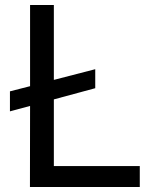

<svg xmlns="http://www.w3.org/2000/svg" viewBox="-20 -743 621 763"><path d="M358.5 -468V-392.5L194 -348V-83H535.5V0H99L99.5 -322L19.5 -300.5V-380L99.5 -400.5V-723H194V-425.5Z"/></svg>

Font: Public Sans
Style: Regular
Weight: 400
Designer: The Public Sans project authors (U.S. Web Design System). Libre Franklin designed by Pablo Impallari and Rodrigo Fuenzal
Version: Version 1.008; ttfautohint (v1.8.1) -l 8 -r 50 -G 200 -x 14 